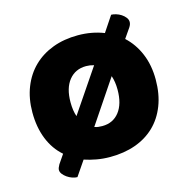

<svg xmlns="http://www.w3.org/2000/svg" viewBox="-93 -637 772 788"><g transform="rotate(-15 293.0 -243.0)"><path d="M555 -243Q555 -181 536 -132.5Q517 -84 482.5 -51Q448 -18 400 -1Q352 16 293 16Q263 16 235.5 11Q208 6 184 -2L141 61Q131 61 119.5 57Q108 53 98 46Q88 39 81.5 30.5Q75 22 75 13Q75 5 83 -9L109 -47Q71 -80 51 -130Q31 -180 31 -243Q31 -302 50 -350Q69 -398 103.5 -431.5Q138 -465 186 -483Q234 -501 293 -501Q352 -501 403 -481L447 -547Q456 -547 467.5 -543.5Q479 -540 489 -533.5Q499 -527 506 -518Q513 -509 513 -499Q513 -489 506 -478L477 -436Q514 -402 534.5 -353Q555 -304 555 -243ZM193 -243Q193 -207 202 -182L326 -365Q309 -370 293 -370Q247 -370 220 -336.5Q193 -303 193 -243ZM294 -115Q340 -115 366.5 -149Q393 -183 393 -243Q393 -277 384 -303L261 -120Q269 -117 277 -116Q285 -115 294 -115Z"/></g></svg>

Font: Baloo Tamma
Style: Regular
Weight: 400
Designer: Divya Kowshik and Ek Type
Foundry: Ek Type
Version: Version 1.007;PS 1.000;hotconv 1.0.88;makeotf.lib2.5.647800